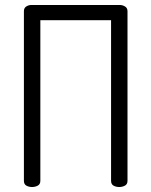

<svg xmlns="http://www.w3.org/2000/svg" viewBox="-20 -751 608 771"><path d="M461 -731Q472 -731 482 -725Q492 -719 492 -706V-25Q492 -11 481.5 -5.5Q471 0 459 0Q446 0 436 -5.5Q426 -11 426 -25V-670H142V-25Q142 -11 131.5 -5.5Q121 0 109 0Q96 0 86 -5.5Q76 -11 76 -25V-706Q76 -719 85.5 -725Q95 -731 106 -731Z"/></svg>

Font: AkaAcidDosis
Style: Regular
Weight: 400
Designer: Edgar Tolentino, Pablo Impallari, Igino Marini, Aka-Acid
Foundry: Edgar Tolentino, Pablo Impallari, Igino Marini, Cyberella
Version: Version 1.007